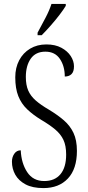

<svg xmlns="http://www.w3.org/2000/svg" viewBox="-20 -951 451 981"><path d="M202 10Q146 10 110.5 -9Q75 -28 58 -58.5Q41 -89 41 -125Q41 -148 53 -165.5Q65 -183 86 -183Q89 -117 119 -71.5Q149 -26 206 -26Q260 -26 289 -61Q318 -96 318 -161Q318 -207 304 -236.5Q290 -266 262 -289.5Q234 -313 190 -339Q149 -364 119 -392.5Q89 -421 73.5 -460Q58 -499 58 -556Q58 -605 78 -643Q98 -681 134 -702.5Q170 -724 217 -724Q262 -724 293.5 -707Q325 -690 341.5 -664.5Q358 -639 358 -612Q358 -585 345.5 -572.5Q333 -560 311 -560Q311 -613 286 -650Q261 -687 212 -687Q162 -687 137 -651Q112 -615 112 -558Q112 -517 124 -489Q136 -461 162 -438Q188 -415 231 -390Q274 -364 306 -336.5Q338 -309 355.5 -272Q373 -235 373 -180Q373 -88 327 -39Q281 10 202 10ZM172 -784Q194 -825 213 -861Q232 -897 243 -931H316V-921Q306 -904 285.5 -877Q265 -850 240 -821.5Q215 -793 193 -771H172Z"/></svg>

Font: Noto Serif Tamil ExtraCondensed Light
Style: Regular
Weight: 300
Width: 2
Designer: Indian Type Foundry, Tom Grace, and the Monotype Design Team
Foundry: Monotype Imaging Inc.
Version: Version 2.004; ttfautohint (v1.8.4.7-5d5b)